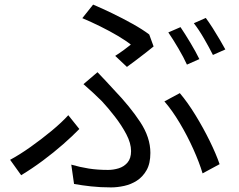

<svg xmlns="http://www.w3.org/2000/svg" viewBox="-20 -783 1040 835"><path d="M765 -665Q784 -637 808 -597Q832 -557 847 -526L793 -502Q779 -533 755.5 -573Q732 -613 712 -642ZM875 -705Q889 -686 905 -661Q921 -636 935.5 -611Q950 -586 960 -568L906 -544Q890 -576 867.5 -615Q845 -654 823 -682ZM532 -492 481 -540Q500 -552 519 -566Q538 -580 549 -589Q528 -606 492.5 -627Q457 -648 416.5 -668Q376 -688 338 -704L385 -763Q423 -747 468.5 -725Q514 -703 557 -679Q600 -655 629 -633L648 -581Q636 -571 615.5 -555Q595 -539 572.5 -522Q550 -505 532 -492ZM302 17 290 -67Q328 -56 366 -50Q404 -44 450 -44Q473 -44 496 -51Q519 -58 534.5 -76Q550 -94 550 -126Q550 -160 529.5 -199Q509 -238 479.5 -276Q450 -314 423 -343Q406 -360 385 -379.5Q364 -399 343 -417L404 -469Q422 -450 440.5 -430.5Q459 -411 476 -392Q546 -319 590 -252Q634 -185 634 -118Q634 -72 617.5 -43Q601 -14 575.5 2.5Q550 19 520 25.5Q490 32 463 32Q416 32 375.5 27.5Q335 23 302 17ZM935 -69 861 -29Q847 -76 821 -134Q795 -192 762 -247.5Q729 -303 695 -342L762 -378Q796 -338 830 -282.5Q864 -227 892 -170Q920 -113 935 -69ZM325 -222Q296 -192 255 -156Q214 -120 167 -85Q120 -50 72 -21L24 -88Q65 -110 113 -144Q161 -178 205 -214.5Q249 -251 277 -282Z"/></svg>

Font: Noto IKEA Simplified Chinese
Style: Regular
Weight: 400
Designer: Monotype Design Team
Foundry: Monotype Imaging Inc.
Version: Version 1.100